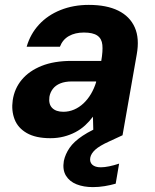

<svg xmlns="http://www.w3.org/2000/svg" viewBox="-20 -553 635 785"><path d="M186 12Q126 12 89.5 -9Q53 -30 39.5 -65.5Q26 -101 32 -143Q39 -191 69 -227Q99 -263 150 -283.5Q201 -304 273 -304H394Q401 -344 398.5 -369.5Q396 -395 378 -407.5Q360 -420 323 -420Q287 -420 261.5 -405.5Q236 -391 225 -362H89Q104 -414 139.5 -452.5Q175 -491 227.5 -512Q280 -533 343 -533Q416 -533 463.5 -509.5Q511 -486 531 -441Q551 -396 539 -330L481 0H362L360 -76Q346 -57 328 -40.5Q310 -24 288 -12.5Q266 -1 240.5 5.5Q215 12 186 12ZM239 -96Q262 -96 283 -105Q304 -114 321.5 -130.5Q339 -147 352 -169Q365 -191 373 -217V-220H274Q246 -220 226.5 -212Q207 -204 196 -189.5Q185 -175 182 -157Q178 -127 193.5 -111.5Q209 -96 239 -96ZM360 212Q322 212 293 200.5Q264 189 249.5 165Q235 141 241 105Q247 77 264.5 51.5Q282 26 318 2Q354 -22 414 -46L462 -65L481 0L427 25Q387 43 369.5 59Q352 75 349 92Q346 110 357.5 120.5Q369 131 392 131Q407 131 426.5 127Q446 123 467 116L453 198Q432 204 408 208Q384 212 360 212Z"/></svg>

Font: DM Sans 10pt ExtraBold
Style: Italic
Weight: 800
Italic angle: -10°
Version: Version 4.004;gftools[0.9.30]